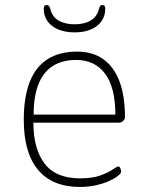

<svg xmlns="http://www.w3.org/2000/svg" viewBox="-20 -733 579 759"><path d="M296 6Q187 6 130.5 -61.5Q74 -129 74 -259Q74 -349 97.5 -409Q121 -469 168 -499Q215 -529 284 -529Q345 -529 387 -500Q429 -471 451.5 -413.5Q474 -356 474 -270Q474 -265 471 -260Q468 -255 462.5 -251.5Q457 -248 451 -248H112Q112 -144 156.5 -86Q201 -28 296 -28Q347 -28 378.5 -40Q410 -52 426.5 -63.5Q443 -75 448 -75Q451 -75 453.5 -71.5Q456 -68 457.5 -63Q459 -58 459 -55Q459 -48 446 -37.5Q433 -27 410.5 -17Q388 -7 358.5 -0.5Q329 6 296 6ZM113 -280H436Q436 -387 395.5 -441.5Q355 -496 281 -496Q226 -496 188.5 -472Q151 -448 132 -400Q113 -352 113 -280ZM275 -605Q238 -605 210.5 -616.5Q183 -628 168 -649Q153 -670 153 -698Q153 -706 155.5 -709.5Q158 -713 165 -713Q170 -713 173.5 -709.5Q177 -706 179 -697Q187 -666 212 -651.5Q237 -637 275 -637Q313 -637 338 -651.5Q363 -666 371 -697Q373 -706 376 -709.5Q379 -713 384 -713Q391 -713 393.5 -709.5Q396 -706 396 -698Q396 -670 381 -649Q366 -628 339 -616.5Q312 -605 275 -605Z"/></svg>

Font: Asap Thin
Style: Regular
Weight: 250
Designer: Pablo Cosgaya
Foundry: Omnibus-Type
Version: Version 3.001